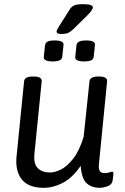

<svg xmlns="http://www.w3.org/2000/svg" viewBox="-20 -890 597 916"><path d="M271 -728Q250 -728 250 -740Q250 -746 264 -768L312 -844Q320 -857 332.5 -863.5Q345 -870 377 -870Q423 -870 423 -855Q423 -842 392 -812L331 -752Q317 -739 306 -733.5Q295 -728 271 -728ZM381 -597Q336 -597 339 -619L345 -675Q347 -686 357.5 -691.5Q368 -697 391 -697Q436 -697 433 -675L427 -619Q426 -608 415.5 -602.5Q405 -597 381 -597ZM231 -597Q186 -597 189 -619L195 -675Q197 -686 207 -691.5Q217 -697 241 -697Q286 -697 283 -675L277 -619Q276 -608 265 -602.5Q254 -597 231 -597ZM189 6Q116 6 84 -34Q52 -74 59 -144L95 -503Q98 -525 137 -525H141Q180 -525 179 -503L144 -154Q140 -108 160.5 -87.5Q181 -67 219 -67Q241 -67 270 -81Q299 -95 328.5 -132Q358 -169 379 -237L407 -503Q410 -525 449 -525H453Q492 -525 491 -503L452 -107Q447 -64 478 -64Q492 -64 501.5 -67.5Q511 -71 515 -71Q521 -71 521 -63Q521 -62 520.5 -53Q520 -44 517 -27Q513 -8 492 -1Q471 6 457 6Q416 6 392.5 -16.5Q369 -39 365 -99Q325 -41 279.5 -17.5Q234 6 189 6Z"/></svg>

Font: Asap
Style: Italic
Weight: 400
Italic angle: -6°
Designer: Pablo Cosgaya
Foundry: Omnibus-Type
Version: Version 3.001; ttfautohint (v1.8.3)